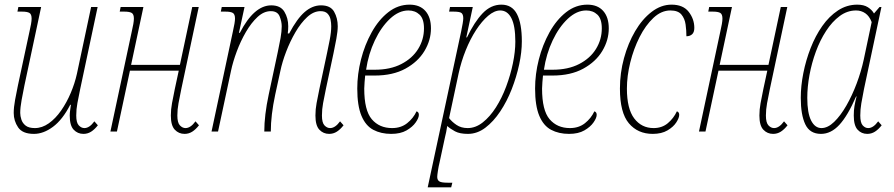

<svg xmlns="http://www.w3.org/2000/svg" viewBox="-20 -566 3847 826"><path d="M126 10Q77 10 58 -18Q39 -46 39 -80Q39 -104 45 -137Q51 -170 57 -198L107 -431Q111 -448 113.5 -462.5Q116 -477 116 -486Q116 -505 106.5 -510.5Q97 -516 75 -516H55L59 -536H157L85 -198Q79 -169 73 -136Q67 -103 67 -80Q67 -67 72 -51.5Q77 -36 90.5 -25.5Q104 -15 130 -15Q161 -15 190 -35.5Q219 -56 243 -90.5Q267 -125 284.5 -166.5Q302 -208 311 -249L372 -536H400L325 -183Q318 -149 313 -122.5Q308 -96 308 -69Q308 -38 319 -26.5Q330 -15 343 -15Q365 -15 386 -44L401 -27Q387 -9 372 0.5Q357 10 339 10Q314 10 297 -8Q280 -26 280 -69Q280 -80 282 -93.5Q284 -107 285 -115H282Q249 -51 208 -20.5Q167 10 126 10Z M774 10Q749 10 732 -8Q715 -26 715 -69Q715 -95 720 -122Q725 -149 732 -183L749 -262H539L483 0H455L547 -431Q551 -448 553.5 -462.5Q556 -477 556 -486Q556 -505 546.5 -510.5Q537 -516 515 -516H495L499 -536H597L544 -287H754L807 -536H835L760 -183Q753 -149 748 -122Q743 -95 743 -69Q743 -38 754 -26.5Q765 -15 778 -15Q800 -15 821 -44L836 -27Q822 -9 807 0.5Q792 10 774 10Z M1396 10Q1371 10 1354 -8Q1337 -26 1337 -69Q1337 -96 1342 -122.5Q1347 -149 1354 -183L1387 -338Q1392 -361 1398.5 -394.5Q1405 -428 1405 -453Q1405 -467 1402 -482Q1399 -497 1389 -507.5Q1379 -518 1359 -518Q1329 -518 1301.5 -492.5Q1274 -467 1251 -427.5Q1228 -388 1211 -343.5Q1194 -299 1186 -260L1164 -159Q1145 -70 1145 0H1117Q1117 -70 1136 -159L1175 -342Q1182 -374 1187 -402.5Q1192 -431 1192 -453Q1192 -473 1183 -495.5Q1174 -518 1145 -518Q1115 -518 1088 -493Q1061 -468 1038 -428.5Q1015 -389 998.5 -344.5Q982 -300 974 -262L918 0H890L982 -431Q991 -470 991 -486Q991 -505 981.5 -510.5Q972 -516 950 -516H930L934 -536H1032L1008 -425H1012Q1073 -543 1147 -543Q1187 -543 1203.5 -515.5Q1220 -488 1220 -453Q1220 -446 1219.5 -438Q1219 -430 1218 -422H1224Q1258 -486 1291 -514.5Q1324 -543 1361 -543Q1402 -543 1417.5 -515.5Q1433 -488 1433 -453Q1433 -432 1427 -399Q1421 -366 1415 -338L1382 -183Q1375 -149 1370 -122.5Q1365 -96 1365 -69Q1365 -38 1376 -26.5Q1387 -15 1400 -15Q1422 -15 1443 -44L1458 -27Q1444 -9 1429 0.5Q1414 10 1396 10Z M1663 10Q1619 10 1586 -7.5Q1553 -25 1535 -68Q1517 -111 1517 -185Q1517 -247 1533 -310Q1549 -373 1579 -427Q1609 -481 1650.5 -513.5Q1692 -546 1742 -546Q1786 -546 1810 -519Q1834 -492 1834 -444Q1834 -393 1806 -346.5Q1778 -300 1724 -270.5Q1670 -241 1592 -241H1551Q1550 -230 1548.5 -213Q1547 -196 1547 -185Q1547 -91 1579.5 -53Q1612 -15 1667 -15Q1705 -15 1731.5 -36Q1758 -57 1772 -87Q1782 -84 1782 -72Q1782 -59 1768.5 -39.5Q1755 -20 1729 -5Q1703 10 1663 10ZM1555 -266H1592Q1659 -266 1706.5 -290.5Q1754 -315 1779 -355.5Q1804 -396 1804 -444Q1804 -485 1785 -503Q1766 -521 1737 -521Q1696 -521 1658 -485.5Q1620 -450 1592.5 -392Q1565 -334 1555 -266Z M1820 240 1964 -431Q1968 -450 1970.5 -465Q1973 -480 1973 -487Q1973 -503 1966 -509.5Q1959 -516 1932 -516H1912L1916 -536H2014L1986 -405H1989Q2021 -472 2056.5 -509Q2092 -546 2137 -546Q2183 -546 2204 -505.5Q2225 -465 2225 -388Q2225 -342 2213.5 -288.5Q2202 -235 2181.5 -182.5Q2161 -130 2132 -86.5Q2103 -43 2068 -16.5Q2033 10 1993 10Q1958 10 1937.5 -1Q1917 -12 1904 -24Q1902 -9 1899.5 2Q1897 13 1894 26L1871 133Q1867 149 1864 168.5Q1861 188 1861 195Q1861 208 1869.5 214Q1878 220 1906 220H1926L1921 240ZM1992 -15Q2026 -15 2057 -39.5Q2088 -64 2113.5 -104Q2139 -144 2157.5 -193.5Q2176 -243 2186.5 -293.5Q2197 -344 2197 -387Q2197 -455 2180 -488Q2163 -521 2132 -521Q2107 -521 2080 -498Q2053 -475 2028 -436.5Q2003 -398 1983.5 -349.5Q1964 -301 1953 -250L1912 -58Q1924 -42 1944 -28.5Q1964 -15 1992 -15Z M2428 10Q2384 10 2351 -7.5Q2318 -25 2300 -68Q2282 -111 2282 -185Q2282 -247 2298 -310Q2314 -373 2344 -427Q2374 -481 2415.5 -513.5Q2457 -546 2507 -546Q2551 -546 2575 -519Q2599 -492 2599 -444Q2599 -393 2571 -346.5Q2543 -300 2489 -270.5Q2435 -241 2357 -241H2316Q2315 -230 2313.5 -213Q2312 -196 2312 -185Q2312 -91 2344.5 -53Q2377 -15 2432 -15Q2470 -15 2496.5 -36Q2523 -57 2537 -87Q2547 -84 2547 -72Q2547 -59 2533.5 -39.5Q2520 -20 2494 -5Q2468 10 2428 10ZM2320 -266H2357Q2424 -266 2471.5 -290.5Q2519 -315 2544 -355.5Q2569 -396 2569 -444Q2569 -485 2550 -503Q2531 -521 2502 -521Q2461 -521 2423 -485.5Q2385 -450 2357.5 -392Q2330 -334 2320 -266Z M2788 10Q2724 10 2685.5 -35.5Q2647 -81 2647 -185Q2647 -252 2664.5 -316Q2682 -380 2712.5 -432Q2743 -484 2783.5 -515Q2824 -546 2869 -546Q2919 -546 2943 -515Q2967 -484 2967 -446Q2967 -427 2957.5 -418.5Q2948 -410 2933 -410Q2933 -435 2929.5 -460.5Q2926 -486 2911.5 -503.5Q2897 -521 2864 -521Q2825 -521 2791 -489Q2757 -457 2731.5 -406.5Q2706 -356 2691.5 -297.5Q2677 -239 2677 -185Q2677 -98 2708.5 -56.5Q2740 -15 2792 -15Q2828 -15 2853 -36Q2878 -57 2892 -87Q2902 -84 2902 -72Q2902 -59 2889.5 -39.5Q2877 -20 2851.5 -5Q2826 10 2788 10Z M3306 10Q3281 10 3264 -8Q3247 -26 3247 -69Q3247 -95 3252 -122Q3257 -149 3264 -183L3281 -262H3071L3015 0H2987L3079 -431Q3083 -448 3085.5 -462.5Q3088 -477 3088 -486Q3088 -505 3078.5 -510.5Q3069 -516 3047 -516H3027L3031 -536H3129L3076 -287H3286L3339 -536H3367L3292 -183Q3285 -149 3280 -122Q3275 -95 3275 -69Q3275 -38 3286 -26.5Q3297 -15 3310 -15Q3332 -15 3353 -44L3368 -27Q3354 -9 3339 0.5Q3324 10 3306 10Z M3512 10Q3464 10 3444.5 -31Q3425 -72 3425 -145Q3425 -196 3436 -251.5Q3447 -307 3467.5 -359.5Q3488 -412 3517.5 -454Q3547 -496 3585 -521Q3623 -546 3668 -546Q3696 -546 3713.5 -535Q3731 -524 3740 -508L3764 -536H3772L3697 -183Q3690 -148 3685.5 -121.5Q3681 -95 3681 -69Q3681 -38 3691.5 -26.5Q3702 -15 3715 -15Q3737 -15 3758 -44L3773 -27Q3759 -9 3744 0.5Q3729 10 3711 10Q3686 10 3669.5 -8Q3653 -26 3653 -69Q3653 -92 3656 -109.5Q3659 -127 3665 -151H3663Q3627 -68 3591 -29Q3555 10 3512 10ZM3514 -15Q3541 -15 3568.5 -41.5Q3596 -68 3621 -111.5Q3646 -155 3665.5 -207Q3685 -259 3696 -310L3730 -471Q3720 -497 3702.5 -509Q3685 -521 3663 -521Q3625 -521 3592.5 -497Q3560 -473 3534 -433Q3508 -393 3490 -344Q3472 -295 3462.5 -243.5Q3453 -192 3453 -145Q3453 -80 3469.5 -47.5Q3486 -15 3514 -15Z"/></svg>

Font: Noto Serif ExtraCondensed Thin
Style: Italic
Weight: 100
Width: 2
Italic angle: -12°
Designer: Monotype Design Team
Foundry: Monotype Imaging Inc.
Version: Version 2.013